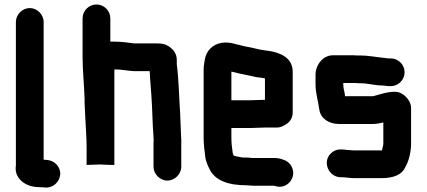

<svg xmlns="http://www.w3.org/2000/svg" viewBox="-20 -759 1906 858"><path d="M51 -661V-19C42 37 93 77 152 77C158 78 164 78 171 78L182 79C217 82 246 54 249 22C252 -13 224 -41 192 -44L181 -45C179 -45 177 -45 175 -46V-661C175 -694 146 -723 113 -723C80 -723 51 -694 51 -661Z M349 -677V-506C349 -443 356 -381 358 -318V-299C359 -276 360 -255 361 -236C363 -188 367 -147 367 -100V-22L428 -24C443 -23 467 -22 482 -22H491V-438C491 -441 491 -445 492 -449C519 -449 550 -443 577 -441H649C650 -420 651 -400 653 -379C658 -320 661 -256 663 -194C664 -167 668 -141 666 -115V-14C666 19 695 48 728 48C761 48 790 19 790 -14V-112C791 -125 790 -139 789 -155C788 -186 786 -220 785 -253C780 -327 779 -403 770 -472V-491C770 -510 763 -527 749 -540C729 -559 712 -565 681 -565H580C553 -569 519 -573 491 -573H473V-677C473 -711 445 -739 411 -739C377 -739 349 -711 349 -677Z M1100 -311H1014V-439L1032 -435C1043 -432 1053 -429 1062 -428C1084 -424 1106 -418 1127 -414L1145 -412L1162 -409H1164V-313H1162C1150 -313 1115 -311 1100 -311ZM1162 -189H1215C1229 -188 1245 -194 1262 -206C1279 -218 1288 -235 1288 -257V-441C1286 -501 1235 -523 1180 -532L1163 -534C1136 -537 1111 -546 1084 -550C1069 -552 1050 -559 1036 -561C1019 -566 1006 -569 987 -569C943 -569 910 -542 899 -508C895 -495 890 -466 890 -449V-142C890 -114 894 -84 897 -61C898 -43 908 -20 915 -6C940 49 1002 69 1082 69C1091 69 1102 71 1112 71H1205L1212 73C1250 84 1281 58 1288 30C1298 -7 1273 -39 1244 -46C1233 -51 1218 -53 1204 -53H1106C1098 -54 1090 -55 1081 -55H1067C1061 -56 1056 -56 1053 -57L1038 -60C1033 -61 1029 -62 1026 -63H1025C1024 -65 1020 -72 1020 -76C1017 -97 1014 -117 1014 -143V-187H1100C1115 -187 1148 -189 1162 -189Z M1726 -498H1715C1706 -499 1698 -500 1691 -501C1689 -501 1686 -501 1682 -502C1652 -505 1624 -511 1593 -511H1574C1567 -512 1560 -512 1553 -512H1468C1422 -512 1390 -468 1390 -425V-383C1390 -342 1402 -307 1407 -269C1413 -229 1450 -205 1495 -205H1646C1656 -205 1666 -206 1675 -208L1685 -210C1688 -211 1691 -211 1693 -212V-118C1693 -110 1690 -100 1688 -93V-87H1561C1556 -87 1551 -87 1546 -88C1533 -88 1520 -91 1509 -91H1503C1486 -92 1472 -86 1459 -74C1419 -36 1448 31 1501 33H1507C1523 33 1543 37 1561 37H1686C1736 37 1777 23 1792 -14C1807 -39 1817 -80 1817 -118V-277C1817 -311 1781 -349 1746 -349C1708 -349 1679 -337 1647 -329H1522C1521 -335 1520 -340 1520 -343C1517 -355 1514 -370 1514 -383V-388H1570C1577 -387 1584 -387 1591 -387C1624 -387 1655 -377 1687 -377C1697 -377 1710 -374 1720 -374H1726C1760 -374 1788 -402 1788 -436C1788 -470 1760 -498 1726 -498Z"/></svg>

Font: Electronic
Style: Thk
Weight: 900
Version: Version 1.011